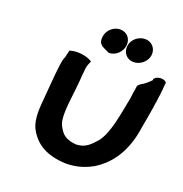

<svg xmlns="http://www.w3.org/2000/svg" viewBox="-118 -757 813 851"><g transform="rotate(20 288.5 -331.5)"><path d="M386 -159C361 -131 341 -108 299 -106H295C256 -110 236 -121 220 -145C210 -161 204 -171 202 -194C197 -239 211 -318 215 -370C217 -392 218 -417 221 -439C222 -446 224 -450 226 -457L233 -474L230 -476C210 -489 167 -498 131 -488L127 -487L119 -453C113 -441 111 -427 109 -414C101 -355 99 -303 93 -241C87 -182 88 -134 109 -100C140 -48 190 -15 281 -11C331 -11 371 -24 403 -42H404C479 -87 529 -162 545 -277C550 -304 555 -331 559 -357L563 -381C564 -391 565 -400 567 -407V-408L570 -432C571 -441 573 -447 573 -456C574 -464 575 -471 575 -479L577 -499V-500C565 -515 532 -513 520 -497L519 -495V-490C514 -484 507 -478 500 -472L486 -461C480 -459 470 -452 463 -444L462 -443L456 -404L453 -381C437 -300 424 -207 386 -159ZM292 -538 293 -537H294C326 -537 353 -563 357 -594C361 -626 340 -651 309 -652H307C276 -652 248 -627 244 -596C238 -555 265 -552 292 -538ZM411 -536C442 -536 472 -561 476 -592C480 -623 458 -649 427 -650C394 -650 365 -626 361 -594C357 -562 379 -536 411 -536Z"/></g></svg>

Font: Hussar Pisanka
Style: SbdKur
Weight: 600
Designer: Robert Jablonski
Foundry: Cannot Into Space Fonts
Version: Version 1.070